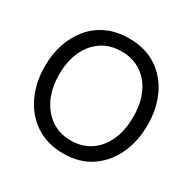

<svg xmlns="http://www.w3.org/2000/svg" viewBox="-159 -873 1049 1047"><g transform="rotate(30 365.0 -350.0)"><path d="M366 12Q265 12 192 -36.5Q119 -85 80.5 -167.5Q42 -250 42 -352Q42 -426 63.5 -491.5Q85 -557 126 -606.5Q167 -656 227.5 -684Q288 -712 366 -712Q468 -712 540 -664.5Q612 -617 650 -535.5Q688 -454 688 -352Q688 -250 649.5 -167.5Q611 -85 539 -36.5Q467 12 366 12ZM366 -70Q435 -70 487.5 -104.5Q540 -139 569 -202.5Q598 -266 598 -352Q598 -438 569 -500Q540 -562 487.5 -596Q435 -630 366 -630Q292 -630 239.5 -593.5Q187 -557 159.5 -494.5Q132 -432 132 -352Q132 -269 161 -205.5Q190 -142 242.5 -106Q295 -70 366 -70Z"/></g></svg>

Font: Liter
Style: Regular
Weight: 400
Designer: Anton Skugarov
Foundry: skugi
Version: Version 1.004; ttfautohint (v1.8.4.7-5d5b)